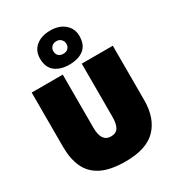

<svg xmlns="http://www.w3.org/2000/svg" viewBox="-237 -1157 1200 1312"><g transform="rotate(-30 363.0 -500.5)"><path d="M365 16Q246 16 175.5 -19.8Q105 -55.5 74 -122.8Q43 -190 43 -284V-713H288V-293Q288 -182 364 -182Q404 -182 421 -210.2Q438 -238.5 438 -293V-713H683V-283Q683 -143 607 -63.5Q531 16 365 16ZM363 -749Q292.5 -749 250.2 -782.5Q208 -816 208 -885Q208 -946 250.5 -981.5Q293 -1017 364 -1017Q434.5 -1017 476.8 -980Q519 -943 519 -885Q519 -815.5 476.8 -782.2Q434.5 -749 363 -749ZM363 -834Q388 -834 401.5 -847.5Q415 -861 415 -884Q415 -902 401.5 -917.5Q388 -933 364 -933Q339.5 -933 325.8 -918.2Q312 -903.5 312 -884Q312 -861 325.5 -847.5Q339 -834 363 -834Z"/></g></svg>

Font: Commissioner Black
Style: Regular
Weight: 900
Designer: Kostas Bartsokas
Foundry: Kostas Bartsokas
Version: Version 1.000; ttfautohint (v1.8.3)